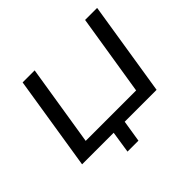

<svg xmlns="http://www.w3.org/2000/svg" viewBox="-194 -948 1354 1354"><g transform="rotate(-45 483.5 -271.0)"><path d="M363 163 388 0H73L185 -705H305L208 -99H711L808 -705H928L816 0H498L472 163Z"/></g></svg>

Font: Nunito Sans 10pt Expanded SemiBold
Style: Italic
Weight: 600
Width: 7
Italic angle: -9°
Designer: Vernon Adams
Foundry: Vernon Adams
Version: Version 3.101;gftools[0.9.27]